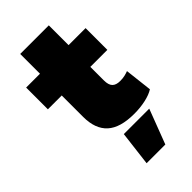

<svg xmlns="http://www.w3.org/2000/svg" viewBox="-274 -718 1030 1030"><g transform="rotate(-45 241.0 -203.0)"><path d="M453 -180 471 -24Q446 -8 405.5 1Q365 10 319 10Q213 10 163 -35.5Q113 -81 113 -172V-335H8V-500H113V-650H330V-500H459V-335H330V-232Q330 -198 344.5 -183Q359 -168 390 -168Q410 -168 425 -171.5Q440 -175 453 -180ZM395 47 320 244H178L202 47Z"/></g></svg>

Font: Prodigy Sans Black
Style: Regular
Weight: 900
Designer: Wei Huang
Foundry: Wei Huang
Version: Version 1.003; ttfautohint (v1.8.3)